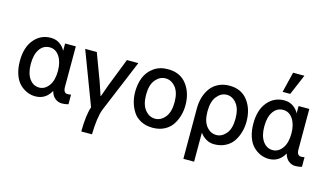

<svg xmlns="http://www.w3.org/2000/svg" viewBox="-114 -1238 3184 1857"><g transform="rotate(15 1478.5 -309.5)"><path d="M38.1 -275.4Q38.1 -411.1 103.5 -489.7Q168.9 -568.4 270.5 -568.4Q323.2 -568.4 361.3 -541.5Q399.4 -514.6 417 -477.5V-550.8H524.4V-144.5Q524.4 -113.3 535.6 -98.6Q546.9 -84 563.5 -84Q581.1 -84 600.6 -87.9V8.8Q565.4 17.6 537.1 17.6Q497.1 17.6 466.8 -7.3Q436.5 -32.2 424.8 -78.1Q372.1 17.6 269.5 17.6Q226.6 17.6 187 1Q147.5 -15.6 113.3 -48.8Q79.1 -82 58.6 -140.6Q38.1 -199.2 38.1 -275.4ZM147.5 -275.4Q147.5 -181.6 185.5 -127.9Q223.6 -74.2 284.2 -74.2Q340.8 -74.2 379.9 -127.9Q418.9 -181.6 418.9 -275.4Q418.9 -365.2 381.8 -420.9Q344.7 -476.6 284.2 -476.6Q221.7 -476.6 184.6 -422.9Q147.5 -369.1 147.5 -275.4Z M618.2 -550.8H734.4L836.9 -276.4Q843.8 -256.8 858.9 -210.9Q874 -165 879.9 -148.4H882.8Q898.4 -195.3 927.7 -273.4L1036.1 -550.8H1150.4L930.7 -23.4Q899.4 59.6 895.5 230.5H788.1Q790 62.5 819.3 -19.5Z M1301.8 -275.4Q1301.8 -176.8 1343.8 -125Q1385.7 -73.2 1444.3 -73.2Q1502 -73.2 1544.4 -125Q1586.9 -176.8 1586.9 -275.4Q1586.9 -375 1544.4 -425.8Q1502 -476.6 1444.3 -476.6Q1386.7 -476.6 1344.2 -425.8Q1301.8 -375 1301.8 -275.4ZM1192.4 -275.4Q1192.4 -355.5 1218.3 -419.9Q1244.1 -484.4 1302.7 -526.4Q1361.3 -568.4 1444.3 -568.4Q1566.4 -568.4 1631.3 -483.9Q1696.3 -399.4 1696.3 -275.4Q1696.3 -224.6 1683.6 -176.3Q1670.9 -127.9 1643.1 -83Q1615.2 -38.1 1564 -10.3Q1512.7 17.6 1444.3 17.6Q1376 17.6 1325.2 -9.3Q1274.4 -36.1 1246.6 -80.6Q1218.8 -125 1205.6 -173.8Q1192.4 -222.7 1192.4 -275.4Z M2057.6 -74.2Q2112.3 -74.2 2154.8 -124Q2197.3 -173.8 2197.3 -274.4Q2197.3 -373 2155.8 -424.8Q2114.3 -476.6 2057.6 -476.6Q2001 -476.6 1959 -424.8Q1917 -373 1917 -274.4Q1917 -174.8 1958.5 -124.5Q2000 -74.2 2057.6 -74.2ZM1810.5 230.5V-274.4Q1810.5 -333 1825.7 -384.8Q1840.8 -436.5 1870.6 -478Q1900.4 -519.5 1949.2 -543.9Q1998 -568.4 2060.5 -568.4Q2179.7 -568.4 2243.7 -483.9Q2307.6 -399.4 2307.6 -274.4Q2307.6 -221.7 2293.9 -171.9Q2280.3 -122.1 2252.4 -78.6Q2224.6 -35.2 2174.8 -8.8Q2125 17.6 2059.6 17.6Q2014.6 17.6 1977.1 -5.4Q1939.5 -28.3 1918 -60.5V230.5Z M2376 -275.4Q2376 -411.1 2441.4 -489.7Q2506.8 -568.4 2608.4 -568.4Q2661.1 -568.4 2699.2 -541.5Q2737.3 -514.6 2754.9 -477.5V-550.8H2862.3V-144.5Q2862.3 -113.3 2873.5 -98.6Q2884.8 -84 2901.4 -84Q2918.9 -84 2938.5 -87.9V8.8Q2903.3 17.6 2875 17.6Q2835 17.6 2804.7 -7.3Q2774.4 -32.2 2762.7 -78.1Q2710 17.6 2607.4 17.6Q2564.5 17.6 2524.9 1Q2485.4 -15.6 2451.2 -48.8Q2417 -82 2396.5 -140.6Q2376 -199.2 2376 -275.4ZM2485.4 -275.4Q2485.4 -181.6 2523.4 -127.9Q2561.5 -74.2 2622.1 -74.2Q2678.7 -74.2 2717.8 -127.9Q2756.8 -181.6 2756.8 -275.4Q2756.8 -365.2 2719.7 -420.9Q2682.6 -476.6 2622.1 -476.6Q2559.6 -476.6 2522.5 -422.9Q2485.4 -369.1 2485.4 -275.4ZM2570.3 -643.6 2620.1 -848.6H2733.4L2646.5 -643.6Z"/></g></svg>

Font: Gothic A1 SemiBold
Style: Regular
Weight: 600
Version: Version 2.50